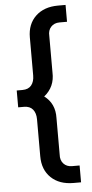

<svg xmlns="http://www.w3.org/2000/svg" viewBox="-60 -780 464 965"><g transform="rotate(-5 172.0 -297.5)"><path d="M271 150Q200 150 158 110Q116 70 116 2V-185Q116 -216 101 -234.5Q86 -253 56 -253H27V-338H56Q86 -338 101 -356.5Q116 -375 116 -406V-598Q116 -665 158 -705Q200 -745 271 -745H309V-660H271Q244 -660 228 -642.5Q212 -625 214 -597V-413Q217 -340 162 -296Q216 -256 214 -183V1Q212 30 228 47.5Q244 65 271 65H309V150Z"/></g></svg>

Font: Pitagon Sans Text Medium
Style: Regular
Weight: 500
Designer: Travis Tran
Foundry: Pitagon
Version: Version 1.000; ttfautohint (v1.8.4.7-5d5b);gftools[0.9.26]